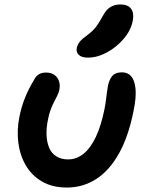

<svg xmlns="http://www.w3.org/2000/svg" viewBox="-20 -830 657 860"><path d="M280 10Q214 10 168 -17Q122 -44 95.5 -89.5Q69 -135 62 -191.5Q55 -248 67 -307Q76 -352 92 -392Q108 -432 133 -473Q140 -488 153 -496.5Q166 -505 186 -505Q219 -505 235.5 -483Q252 -461 246 -428Q243 -415 237 -402.5Q231 -390 223 -375Q215 -360 207.5 -340.5Q200 -321 195 -295Q187 -257 188.5 -224.5Q190 -192 200.5 -167.5Q211 -143 232.5 -129.5Q254 -116 285 -116Q323 -116 354.5 -141.5Q386 -167 409.5 -217Q433 -267 448 -341Q453 -367 455 -384.5Q457 -402 459 -416.5Q461 -431 464 -448Q470 -475 483.5 -490.5Q497 -506 527 -506Q552 -506 567.5 -488.5Q583 -471 587 -433Q591 -395 578 -332Q555 -217 512 -141Q469 -65 410 -27.5Q351 10 280 10ZM374 -572Q345 -572 332.5 -584.5Q320 -597 324 -616Q328 -632 338 -644Q348 -656 369 -671Q396 -691 410 -709.5Q424 -728 439 -756Q456 -788 475.5 -799Q495 -810 519 -810Q553 -810 567 -791Q581 -772 575 -738Q566 -693 533.5 -655.5Q501 -618 458.5 -595Q416 -572 374 -572Z"/></svg>

Font: Shantell Sans Light SemiBold
Style: Italic
Weight: 600
Italic angle: -11°
Version: Version 1.011;[c5ecc13dd]